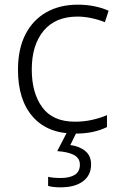

<svg xmlns="http://www.w3.org/2000/svg" viewBox="-20 -562 516 822"><path d="M301 10Q184 10 120.5 -62Q57 -134 57 -263Q57 -353 89 -415Q121 -477 178.5 -509.5Q236 -542 313 -542Q351 -542 385 -535Q419 -528 445 -516L429 -467Q402 -478 371 -484.5Q340 -491 312 -491Q217 -491 166.5 -430Q116 -369 116 -264Q116 -164 161 -102.5Q206 -41 301 -41Q340 -41 375 -49Q410 -57 438 -69V-18Q412 -5 378.5 2.5Q345 10 301 10ZM370 142Q370 188 335.5 214Q301 240 240 240Q206 240 186 234V195Q206 200 241 200Q278 200 300 186.5Q322 173 322 143Q322 115 296.5 101.5Q271 88 225 85L269 0H310L281 59Q320 64 345 84.5Q370 105 370 142Z"/></svg>

Font: Noto Sans Lao Looped Light
Style: Regular
Weight: 300
Designer: Mark Frömberg, Ben Mitchell
Foundry: The Fontpad Ltd
Version: Version 1.002; ttfautohint (v1.8.4.7-5d5b)